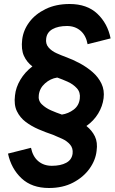

<svg xmlns="http://www.w3.org/2000/svg" viewBox="-20 -730 573 960"><path d="M463 24Q458 71 427.5 113.5Q397 156 345.5 183Q294 210 225 210Q139 210 87.5 161.5Q36 113 20 38L135 9Q144 53 171.5 76Q199 99 239 99Q283 99 311 84Q339 69 343 38Q346 11 330.5 -7Q315 -25 291 -36Q267 -47 245 -56Q209 -68 173 -83.5Q137 -99 108.5 -120.5Q80 -142 64.5 -174Q49 -206 55 -253Q59 -293 82 -331.5Q105 -370 142 -398Q114 -419 99.5 -451Q85 -483 91 -533Q97 -580 127 -620Q157 -660 208.5 -685Q260 -710 328 -710Q415 -710 466.5 -661.5Q518 -613 533 -538L418 -509Q410 -553 382.5 -576.5Q355 -600 315 -600Q271 -600 243 -584.5Q215 -569 211 -538Q207 -511 222.5 -493Q238 -475 262.5 -464Q287 -453 309 -445Q345 -432 380 -413Q415 -394 443.5 -369Q472 -344 487.5 -311.5Q503 -279 498 -239Q493 -199 471 -162.5Q449 -126 412 -100Q440 -78 454.5 -48Q469 -18 463 24ZM287 -158Q288 -158 289 -157Q322 -162 348.5 -182Q375 -202 379 -237Q383 -268 364.5 -288.5Q346 -309 318 -321.5Q290 -334 267 -342H265Q232 -337 205 -313Q178 -289 174 -255Q170 -227 189 -208.5Q208 -190 235.5 -178Q263 -166 287 -158Z"/></svg>

Font: Haskoy Bold
Style: Italic
Weight: 700
Designer: Ertekin Erdin
Foundry: Ertekin Erdin
Version: Version 2.000; ttfautohint (v1.8.4.7-5d5b)